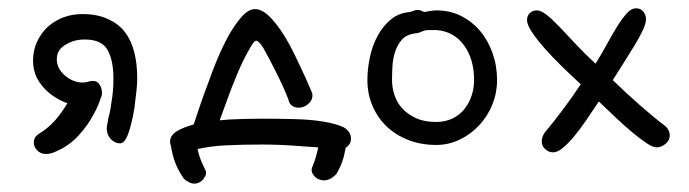

<svg xmlns="http://www.w3.org/2000/svg" viewBox="-20 -344 1641 457"><path d="M299.8 -218.8Q293 -247.1 277.3 -267.6Q261.7 -288.1 236.3 -298.8Q211.9 -310.5 175.8 -310.5Q152.3 -310.5 130.9 -302.7Q110.4 -294.9 93.8 -280.3Q78.1 -265.6 68.4 -245.1Q58.6 -224.6 58.6 -199.2Q58.6 -176.8 68.4 -157.2Q79.1 -137.7 96.7 -123Q113.3 -109.4 133.8 -100.6L140.6 -98.6Q127.9 -77.1 111.3 -57.6Q93.8 -38.1 72.3 -25.4Q60.5 -17.6 60.5 -4.9Q60.5 5.9 68.4 13.7Q76.2 22.5 89.8 22.5Q101.6 22.5 115.2 15.6Q144.5 2.9 167 -21.5Q189.5 -45.9 204.1 -74.2Q213.9 -91.8 219.7 -110.4Q222.7 -115.2 222.7 -123Q222.7 -134.8 216.8 -142.6Q211.9 -151.4 201.2 -151.4Q195.3 -151.4 189.5 -149.4Q183.6 -147.5 176.8 -147.5Q154.3 -147.5 134.8 -164.1Q115.2 -180.7 115.2 -203.1Q115.2 -225.6 135.7 -237.3Q155.3 -250 181.6 -250Q222.7 -250 236.3 -224.6Q250 -200.2 250 -156.2Q250 -127 245.1 -99.6Q243.2 -82 238.3 -64.5L234.4 -43Q233.4 -40 234.4 -33.2Q236.3 -18.6 247.1 -9.8Q256.8 -2 267.6 -2.9Q276.4 -4.9 283.2 -20.5Q290 -37.1 294.9 -61.5L295.9 -64.5Q300.8 -87.9 302.7 -110.4Q306.6 -138.7 306.6 -158.2Q306.6 -191.4 299.8 -218.8Z M797.9 -41Q779.3 -49.8 749 -54.7Q718.8 -59.6 680.7 -60.5Q642.6 -61.5 602.5 -61.5Q564.5 -61.5 526.4 -59.6L502.9 -57.6Q510.7 -78.1 518.6 -100.6Q532.2 -138.7 545.9 -170.9Q559.6 -203.1 572.3 -224.6Q584 -247.1 589.8 -247.1Q595.7 -247.1 606.4 -230.5Q621.1 -204.1 634.8 -176.8Q654.3 -138.7 666 -108.4Q668.9 -94.7 677.7 -90.8Q685.5 -86.9 694.3 -87.9Q706.1 -88.9 715.8 -98.6Q724.6 -107.4 723.6 -119.1Q723.6 -122.1 720.7 -127.9Q708 -158.2 694.3 -186.5Q682.6 -211.9 670.9 -234.4Q649.4 -274.4 627.9 -297.9Q606.4 -322.3 586.9 -322.3Q569.3 -322.3 550.8 -298.8Q531.2 -275.4 512.7 -237.3Q494.1 -199.2 476.6 -149.4Q458 -100.6 441.4 -48.8V-47.9Q419.9 -42 405.3 -34.2Q384.8 -23.4 384.8 -6.8Q384.8 -2 386.7 2.9Q389.6 21.5 396.5 42Q404.3 61.5 416 79.1Q418.9 83 421.9 85L426.8 87.9Q438.5 95.7 450.2 91.8Q461.9 87.9 466.8 78.1Q473.6 68.4 467.8 58.6Q455.1 34.2 450.2 10.7Q480.5 3.9 515.6 2Q557.6 0 602.5 0Q649.4 0 695.3 3.9L737.3 6.8Q733.4 29.3 723.6 52.7Q718.8 63.5 726.6 73.2Q732.4 82 746.1 85Q758.8 86.9 770.5 79.1Q778.3 73.2 781.2 69.3Q792 50.8 797.9 30.3Q800.8 18.6 802.7 7.8L807.6 3.9Q815.4 -2.9 815.4 -13.7Q815.4 -31.2 797.9 -41Z M956.1 -315.4Q967.8 -320.3 973.6 -320.3Q981.4 -320.3 989.3 -315.4Q996.1 -316.4 1004.4 -317.9Q1012.7 -319.3 1018.6 -319.3Q1050.8 -319.3 1077.1 -306.2Q1103.5 -293 1122.6 -270.5Q1141.6 -248 1152.3 -217.8Q1163.1 -187.5 1163.1 -153.3Q1163.1 -123 1151.9 -95.2Q1140.6 -67.4 1120.6 -45.9Q1100.6 -24.4 1074.2 -11.7Q1047.9 1 1018.6 1Q982.4 1 952.1 -10.7Q921.9 -22.5 900.4 -43Q878.9 -63.5 866.7 -91.8Q854.5 -120.1 854.5 -153.3Q854.5 -179.7 860.4 -207.5Q866.2 -235.4 878.9 -258.8Q891.6 -282.2 910.6 -297.9Q929.7 -313.5 956.1 -315.4ZM967.8 -264.6Q947.3 -261.7 936.5 -249.5Q925.8 -237.3 920.4 -220.7Q915 -204.1 914.1 -186Q913.1 -168 913.1 -153.3Q913.1 -135.7 918.9 -117.7Q924.8 -99.6 938 -85.4Q951.2 -71.3 970.7 -62.5Q990.2 -53.7 1018.6 -53.7Q1040 -53.7 1057.1 -62Q1074.2 -70.3 1085.4 -84.5Q1096.7 -98.6 1102.5 -116.2Q1108.4 -133.8 1108.4 -153.3Q1108.4 -204.1 1084 -236.8Q1059.6 -269.5 1018.6 -272.5H1000Q992.2 -272.5 983.4 -268.6Q974.6 -264.6 967.8 -264.6Z M1276.4 -28.3Q1296.9 -52.7 1319.3 -82.5Q1341.8 -112.3 1362.3 -143.6Q1339.8 -164.1 1316.9 -186.5Q1293.9 -209 1275.9 -229.5Q1257.8 -250 1246.1 -267.6Q1234.4 -285.2 1234.4 -295.9Q1234.4 -306.6 1241.2 -313Q1248 -319.3 1257.8 -319.3Q1267.6 -319.3 1281.2 -308.6Q1294.9 -297.9 1312 -279.8Q1329.1 -261.7 1350.6 -238.8Q1372.1 -215.8 1397.5 -192.4Q1411.1 -213.9 1423.8 -237.3Q1436.5 -260.7 1448.2 -279.8Q1460 -298.8 1471.2 -311.5Q1482.4 -324.2 1494.1 -324.2Q1504.9 -324.2 1511.2 -316.4Q1517.6 -308.6 1517.6 -297.9Q1517.6 -288.1 1509.8 -271.5Q1502 -254.9 1489.7 -234.9Q1477.5 -214.8 1463.9 -193.4Q1450.2 -171.9 1438.5 -153.3Q1470.7 -122.1 1502.9 -93.8Q1535.2 -65.4 1563.5 -43.9Q1574.2 -34.2 1574.2 -21.5Q1574.2 -9.8 1564 -1.5Q1553.7 6.8 1543 6.8Q1534.2 6.8 1519.5 -2.9Q1504.9 -12.7 1485.8 -28.3Q1466.8 -43.9 1446.3 -63.5Q1425.8 -83 1405.3 -102.5Q1390.6 -80.1 1375.5 -58.1Q1360.4 -36.1 1346.2 -19Q1332 -2 1319.3 8.3Q1306.6 18.6 1296.9 18.6Q1286.1 18.6 1277.8 11.2Q1269.5 3.9 1269.5 -7.8Q1269.5 -17.6 1276.4 -28.3Z"/></svg>

Font: Hi Melody Cyrillic
Style: Regular
Weight: 400
Version: Version 0.90 April 10, 2018